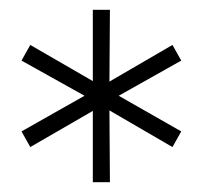

<svg xmlns="http://www.w3.org/2000/svg" viewBox="-20 -762 415 393"><path d="M223 -566 351 -638 333 -670 204 -595 205 -742H170V-596L42 -670L24 -638L153 -566L24 -493L42 -461L170 -535V-389H205L204 -536L333 -461L351 -493Z"/></svg>

Font: Montserrat Custom ExtraLight
Style: Regular
Weight: 300
Designer: Julieta Ulanovsky
Foundry: Julieta Ulanovsky
Version: Version 7.200